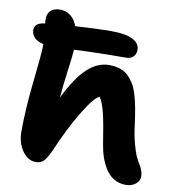

<svg xmlns="http://www.w3.org/2000/svg" viewBox="-87 -834 852 950"><g transform="rotate(10 338.5 -359.0)"><path d="M149.9 5.9Q109.9 5.9 82 -34.2Q54.2 -74.2 54.2 -130.9Q54.2 -240.7 69.6 -381.8Q85 -522.9 85.9 -557.1V-575.2Q55.2 -582 40 -598.1Q24.9 -614.3 24.9 -636.2Q24.9 -670.9 73.2 -676.8H77.1Q75.2 -694.3 76.2 -703.1Q76.2 -726.6 91.8 -742.2Q107.4 -757.8 140.1 -757.8Q166.5 -757.8 189.7 -741.5Q212.9 -725.1 226.1 -689.9Q337.9 -696.8 407.2 -696.8Q481.9 -696.8 515.9 -678Q549.8 -659.2 549.8 -628.9Q549.8 -606.4 536.9 -593.3Q523.9 -580.1 500 -580.1Q354.5 -580.1 240.2 -574.2Q238.8 -546.9 228 -467.3Q217.3 -387.7 212.9 -329.1Q263.7 -433.1 314.9 -481.4Q366.2 -529.8 425.8 -529.8Q456.1 -529.8 479.7 -522Q503.4 -514.2 520.8 -497.8Q538.1 -481.4 550.8 -460.2Q563.5 -439 572.8 -407.5Q582 -376 588.1 -343.3Q594.2 -310.5 600.1 -266.1Q606.9 -208.5 618.9 -165.5Q630.9 -122.6 639.4 -105Q647.9 -87.4 662.1 -63.5Q662.6 -62.5 663.1 -62Q663.6 -61.5 664.1 -60.5Q664.6 -59.6 665 -58.8Q665.5 -58.1 666 -57.1Q676.8 -33.2 676.8 -14.2Q676.8 8.3 657 24.2Q637.2 40 607.9 40Q575.2 40 548.8 24.4Q522.5 8.8 505.6 -18.1Q488.8 -44.9 478.5 -75Q468.3 -105 462.9 -140.1Q447.3 -242.2 434.8 -292.5Q422.4 -342.8 405.8 -367.2Q377.9 -355.5 325.4 -269Q272.9 -182.6 220.2 -59.1Q201.7 -19.5 186.8 -6.8Q171.9 5.9 149.9 5.9Z"/></g></svg>

Font: Shantell Sans Irregular
Style: Bold
Weight: 700
Designer: Stephen Nixon, Anya Danilova, Shantell Martin
Foundry: Arrow Type
Version: Version 1.006;[9816181b4]